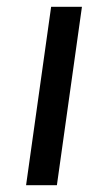

<svg xmlns="http://www.w3.org/2000/svg" viewBox="-20 -547 319 567"><path d="M148 0H57L131 -527H222Z"/></svg>

Font: Fira Sans
Style: Italic
Weight: 400
Italic angle: -8°
Designer: bBox Type GmbH & Carrois Corporate GbR & Edenspiekermann AG
Foundry: bBox Type GmbH & Carrois Corporate GbR & Edenspiekermann AG
Version: Version 4.301